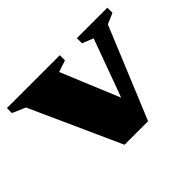

<svg xmlns="http://www.w3.org/2000/svg" viewBox="-111 -622 793 793"><g transform="rotate(-45 286.0 -225.0)"><path d="M530 -400.5 364.5 0H227L48 -396.5L-9.5 -421.5V-450.5H299.5V-420.5L248.5 -403.5L382 -81L330 -79.5L447.5 -401L399 -420.5V-450.5H577V-420.5Z"/></g></svg>

Font: Newsreader 16pt 16pt ExtraBold
Style: Regular
Weight: 800
Version: Version 1.003